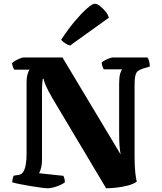

<svg xmlns="http://www.w3.org/2000/svg" viewBox="-20 -1013 870 1033"><path d="M237 0Q228 0 204 -3Q180 -6 150 -11Q120 -16 91.5 -21.5Q63 -27 46 -32Q46 -42 48.5 -52.5Q51 -63 54 -68L81 -72Q96 -74 105 -88Q114 -102 118.5 -127Q123 -152 123 -186V-565Q123 -598 129 -616Q135 -634 139 -638H57Q53 -643 49.5 -652.5Q46 -662 45 -674Q51 -680 63.5 -687Q76 -694 88.5 -699Q101 -704 106 -704H316L629 -182Q625 -203 623 -229.5Q621 -256 621 -307V-563Q621 -597 626.5 -616.5Q632 -636 638 -640H538Q536 -644 532 -653.5Q528 -663 527 -676Q532 -682 544 -688.5Q556 -695 569 -699.5Q582 -704 588 -704H773Q778 -698 782 -684.5Q786 -671 786 -655L752 -645Q734 -639 723.5 -632Q713 -625 708.5 -607Q704 -589 704 -552V-175Q704 -119 708 -83Q712 -47 716 -36Q699 -23 668.5 -15Q638 -7 606 -3.5Q574 0 551 0L263 -483Q238 -526 226.5 -552.5Q215 -579 215 -589H210Q209 -582 207.5 -565Q206 -548 206 -517V-149Q206 -129 201 -109.5Q196 -90 190 -81L321 -67Q323 -64 326 -54Q329 -44 329 -32Q319 -24 302 -16.5Q285 -9 267 -4.5Q249 0 237 0ZM357 -768Q342 -772 328.5 -781.5Q315 -791 309 -799Q347 -857 383.5 -900Q420 -943 448.5 -968Q477 -993 490 -993Q501 -993 516 -982Q531 -971 545.5 -954Q560 -937 566 -918Z"/></svg>

Font: Texturina 12pt ExtraBold
Style: Regular
Weight: 800
Designer: Guillermo Torres Carreño
Foundry: Omnibus-Type
Version: Version 1.002